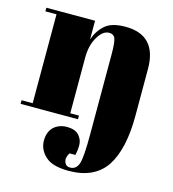

<svg xmlns="http://www.w3.org/2000/svg" viewBox="-109 -577 829 918"><g transform="rotate(15 305.0 -118.0)"><path d="M10 -458C10 -458 65 -458 65 -458C65 -458 65 -18 65 -18C65 -18 10 -18 10 -18C10 -18 10 0 10 0C10 0 294 0 294 0C294 0 294 -18 294 -18C294 -18 251 -18 251 -18C251 -18 251 -294 251 -294C251 -294 251 -294 251 -294C251 -334 259 -368 276 -396C292 -424 311 -438 332 -438C332 -438 332 -438 332 -438C346 -438 356 -432 361 -421C366 -409 369 -383 369 -343C369 -343 369 56 369 56C369 56 369 56 369 56C369 127 366 175 359 198C352 221 338 233 317 233C317 233 317 233 317 233C303 233 294 227 289 214C284 201 286 186 297 168C297 168 326 168 326 168C326 168 326 168 326 168C330 152 332 135 332 118C332 101 326 85 313 70C300 56 280 49 254 49C228 49 206 57 189 72C172 88 163 111 163 140C163 170 175 196 198 217C221 239 259 250 314 250C314 250 314 250 314 250C399 250 461 221 499 164C536 107 555 23 555 -86C555 -86 555 -319 555 -319C555 -319 555 -319 555 -319C555 -430 503 -486 400 -486C400 -486 400 -486 400 -486C355 -486 322 -477 300 -458C278 -439 262 -415 251 -384C251 -384 251 -476 251 -476C251 -476 10 -476 10 -476C10 -476 10 -458 10 -458Z"/></g></svg>

Font: Abril Fatface Utterance
Style: Regular
Weight: 500
Designer: Veronika Burian, Jos Scaglione
Foundry: TypeTogether
Version: ""